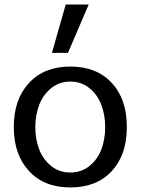

<svg xmlns="http://www.w3.org/2000/svg" viewBox="-20 -802 612 836"><path d="M438 -248Q438 -300.3 421.6 -344.5Q405.3 -388.7 369.9 -417.7Q334.5 -446.8 286.1 -446.8Q237.8 -446.8 202.4 -417.7Q167 -388.7 150.4 -344.5Q133.8 -300.3 133.8 -248Q133.8 -196.3 150.4 -152.3Q167 -108.4 202.4 -79.6Q237.8 -50.8 286.1 -50.8Q334.5 -50.8 369.9 -79.6Q405.3 -108.4 421.6 -152.3Q438 -196.3 438 -248ZM532.2 -250V-248Q532.2 -127.4 466.3 -56.6Q400.4 14.2 286.1 14.2Q172.4 14.2 106.2 -57.4Q40 -128.9 40 -249Q40 -369.1 106.2 -440.7Q172.4 -512.2 286.1 -512.2Q400.4 -512.2 466.3 -441.4Q532.2 -370.6 532.2 -250ZM366.2 -782.2 275.9 -571.8H206.1L266.1 -782.2Z"/></svg>

Font: Perun
Style: Regular
Weight: 400
Version: Version 1.0000